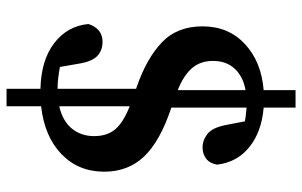

<svg xmlns="http://www.w3.org/2000/svg" viewBox="-184 -602 901 572"><g transform="rotate(90 266.0 -316.5)"><path d="M245 114V13Q160 11 109 -28Q58 -67 52 -130Q66 -172 105 -172Q129 -172 145.5 -158Q162 -144 169 -108L180 -45Q196 -42 212 -40Q228 -38 245 -38V-272L239 -274Q155 -303 107 -348.5Q59 -394 59 -470Q59 -547 111.5 -596Q164 -645 249 -652V-747H301V-652Q373 -646 418.5 -609.5Q464 -573 471 -513Q467 -491 453 -480.5Q439 -470 420 -470Q398 -470 379.5 -484.5Q361 -499 353 -539L342 -596Q332 -598 322 -599Q312 -600 301 -601V-377L304 -376Q402 -343 447 -295.5Q492 -248 492 -177Q492 -100 439.5 -49.5Q387 1 297 11V114ZM386 -147Q386 -186 365.5 -210Q345 -234 297 -253V-43Q341 -53 363.5 -80.5Q386 -108 386 -147ZM162 -501Q162 -463 184 -438Q206 -413 249 -396V-598Q209 -591 185.5 -566Q162 -541 162 -501Z"/></g></svg>

Font: Source Serif 4 SmText Semibold
Style: Regular
Weight: 600
Designer: Frank Grießhammer
Foundry: Adobe
Version: Version 4.005;hotconv 1.1.0;makeotfexe 2.6.0